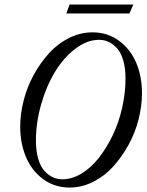

<svg xmlns="http://www.w3.org/2000/svg" viewBox="-20 -820 651 853"><path d="M274.9 -760.3 289.1 -799.8H572.3L555.2 -760.3ZM289.6 13.2Q222.2 13.2 171.4 -24.4Q120.6 -62 95.2 -122.8Q69.8 -183.6 69.8 -256.8Q69.8 -314 85.2 -374Q100.6 -434.1 129.9 -487.5Q159.2 -541 197.8 -583.5Q236.3 -626 286.6 -651.1Q336.9 -676.3 390.6 -676.3Q458 -676.3 509 -638.7Q560.1 -601.1 585.4 -540.5Q610.8 -480 610.8 -406.2Q610.8 -349.1 595.5 -289.1Q580.1 -229 550.5 -175.5Q521 -122.1 482.4 -79.6Q443.8 -37.1 393.6 -12Q343.3 13.2 289.6 13.2ZM256.8 -23.4Q299.8 -23.4 342 -48.8Q384.3 -74.2 418.9 -118.4Q453.6 -162.6 480.7 -219Q507.8 -275.4 522.7 -341.3Q537.6 -407.2 537.6 -471.7Q537.6 -517.1 527.6 -551.5Q517.6 -585.9 500.2 -605.2Q482.9 -624.5 462.9 -633.8Q442.9 -643.1 420.4 -643.1Q367.2 -643.1 315.2 -603.8Q263.2 -564.5 224.9 -501.7Q186.5 -439 163.1 -357.4Q139.6 -275.9 139.6 -194.8Q139.6 -149.4 149.7 -115Q159.7 -80.6 177 -61.3Q194.3 -42 214.4 -32.7Q234.4 -23.4 256.8 -23.4Z"/></svg>

Font: Elstob 14pt
Style: Italic
Weight: 400
Italic angle: -20°
Designer: Peter S. Baker
Version: Version 1.015